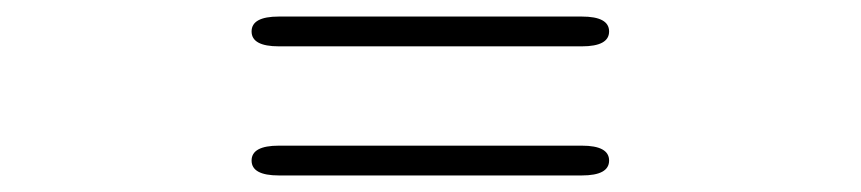

<svg xmlns="http://www.w3.org/2000/svg" viewBox="-20 -496 1040 232"><path d="M683 -476Q716 -476 716 -458Q716 -440 683 -440H317Q284 -440 284 -458Q284 -476 317 -476ZM683 -320Q716 -320 716 -302Q716 -284 683 -284H317Q284 -284 284 -302Q284 -320 317 -320Z"/></svg>

Font: Swei Gothic CJK TC Regular
Style: Regular
Weight: 400
Version: Version 2.129